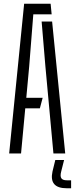

<svg xmlns="http://www.w3.org/2000/svg" viewBox="-20 -820 400 1026"><path d="M29 0 109 -800H250.5L256 -743.5H158L136 -465L120.5 -297.5H208L193 -241H115L92.5 0ZM265.5 0 222.5 -466.5 202.5 -705H258.5L328.5 0ZM360 186H336.5Q241 186 260.5 96.5L275.5 35H322.5L307 96.5Q300.5 121.5 307.8 132.5Q315 143.5 337.5 143.5H360Z"/></svg>

Font: Big Shoulders Stencil Text Light
Style: Regular
Weight: 300
Designer: Patric King
Foundry: XO Type Co
Version: Version 1.000